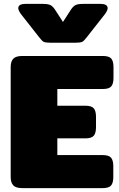

<svg xmlns="http://www.w3.org/2000/svg" viewBox="-20 -968 614 988"><path d="M181 -777 89 -894Q74 -914 74 -926Q74 -937 83.5 -942.5Q93 -948 110 -948H199Q227 -948 239 -942Q251 -936 262 -920L304 -855L346 -920Q357 -936 369 -942Q381 -948 409 -948H498Q515 -948 524.5 -942.5Q534 -937 534 -926Q534 -914 519 -894L427 -777Q413 -758 403.5 -753Q394 -748 366 -748H242Q214 -748 204.5 -753Q195 -758 181 -777ZM35 -57V-623Q35 -652 48.5 -666Q62 -680 95 -680H509Q541 -680 552.5 -666.5Q564 -653 564 -623V-567Q564 -537 552.5 -523.5Q541 -510 509 -510H275V-424H419Q451 -424 462.5 -410.5Q474 -397 474 -367V-313Q474 -283 462.5 -269.5Q451 -256 419 -256H275V-170H508Q540 -170 551.5 -156.5Q563 -143 563 -113V-57Q563 -27 551.5 -13.5Q540 0 508 0H95Q62 0 48.5 -14Q35 -28 35 -57Z"/></svg>

Font: Mitr
Style: Bold
Weight: 700
Designer: Thanarat Vachiruckul
Foundry: Cadson Demak
Version: Version 1.002